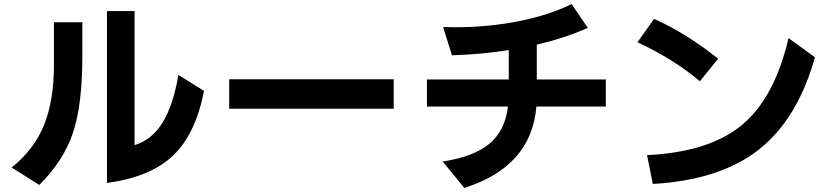

<svg xmlns="http://www.w3.org/2000/svg" viewBox="-20 -843 4040 937"><path d="M37.1 -25.4Q147.5 -114.3 195.3 -233.9Q243.2 -353.5 243.2 -525.4V-734.4H381.8V-564.5Q381.8 -335.9 337.4 -198.7Q293 -61.5 171.9 59.6ZM502 49.8V-789.1H636.7V-134.8Q720.7 -160.2 772.9 -244.1Q825.2 -328.1 850.6 -477.5L975.6 -399.4Q934.6 -188.5 824.2 -83.5Q713.9 21.5 502 49.8Z M1098.6 -312.5V-456.1H1901.4V-312.5Z M2063.5 -323.2V-455.1H2462.9V-598.6Q2327.1 -577.1 2185.5 -573.2L2142.6 -710.9Q2162.1 -710 2200.2 -710Q2363.3 -710 2512.2 -739.7Q2661.1 -769.5 2769.5 -823.2L2848.6 -707Q2740.2 -658.2 2599.6 -625V-455.1H2936.5V-323.2H2597.7Q2573.2 -29.3 2246.1 74.2L2140.6 -54.7Q2293 -78.1 2369.1 -142.1Q2445.3 -206.1 2459 -323.2Z M3090.8 -636.7 3171.9 -751Q3331.1 -679.7 3484.4 -556.6L3395.5 -446.3Q3266.6 -555.7 3090.8 -636.7ZM3137.7 -85.9Q3441.4 -100.6 3601.1 -233.4Q3760.7 -366.2 3828.1 -657.2L3957 -563.5Q3873 -262.7 3683.6 -113.3Q3494.1 36.1 3166 54.7Z"/></svg>

Font: GenEi M Gothic v2 Bold
Style: Regular
Weight: 700
Version: Version 2.0